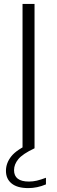

<svg xmlns="http://www.w3.org/2000/svg" viewBox="-20 -760 292 984"><path d="M95.5 0V-740H157V0ZM125 204Q69 204 39.8 180.5Q10.5 157 10.5 115.5Q10.5 75.5 38.2 40.8Q66 6 138.5 -26L157 0Q95.5 29 73.8 55.8Q52 82.5 52 112Q52 170.5 128.5 170.5Q148.5 170.5 168.8 165.8Q189 161 215.5 151V185Q170.5 204 125 204Z"/></svg>

Font: Encode Sans SmExp Lt
Style: Regular
Weight: 300
Width: 6
Designer: Multiple Designers
Foundry: Impallari Type
Version: Version 3.002; ttfautohint (v1.8.3) -l 8 -r 50 -G 200 -x 14 